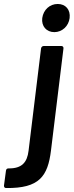

<svg xmlns="http://www.w3.org/2000/svg" viewBox="-115 -743 372 968"><path d="M159 -581C198 -581 231 -611 236 -652C241 -694 216 -723 176 -723C136 -723 104 -694 98 -652C93 -611 119 -581 159 -581ZM-84 205C83 207 126 146 142 16L205 -499C206 -506 201 -511 195 -511H105C99 -511 93 -506 92 -499L29 17C22 76 -5 107 -72 106C-80 106 -84 110 -85 118L-95 193C-95 200 -92 205 -84 205Z"/></svg>

Font: Barlow Semi Condensed SemiBold
Style: Italic
Weight: 600
Width: 4
Italic angle: -7°
Designer: Jeremy Tribby
Foundry: Tribby Type
Version: Version 1.422;hotconv 1.0.109;makeotfexe 2.5.65596